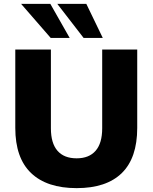

<svg xmlns="http://www.w3.org/2000/svg" viewBox="-20 -961 788 992"><path d="M376 11Q222 11 140.5 -67Q59 -145 59 -300V-705H243V-298Q243 -221 277 -182Q311 -143 376 -143Q440 -143 474 -182Q508 -221 508 -298V-705H689V-300Q689 -145 609.5 -67Q530 11 376 11ZM412 -765 276 -941H426L511 -765ZM242 -765 89 -941H240L340 -765Z"/></svg>

Font: Nunito Sans 12pt ExtraLight 12pt Black
Style: Regular
Weight: 900
Version: Version 3.101;gftools[0.9.27]